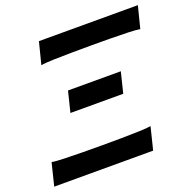

<svg xmlns="http://www.w3.org/2000/svg" viewBox="-125 -827 949 951"><g transform="rotate(-20 349.5 -351.5)"><path d="M553.2 -118.7 523.9 0H2.4L31.7 -118.7Q50.8 -115.2 95.2 -113.8Q139.6 -112.3 193.8 -111.8Q248 -111.3 295.9 -111.3Q343.3 -111.3 395.5 -111.8Q447.8 -112.3 490.7 -113.8Q533.7 -115.2 553.2 -118.7ZM699.2 -703.1 669.9 -587.4Q652.3 -590.8 610.1 -592.3Q567.9 -593.8 515.9 -594.2Q463.9 -594.7 416.5 -594.7Q368.7 -594.7 314 -594.2Q259.3 -593.8 214.1 -592.3Q168.9 -590.8 148.4 -587.4L177.7 -703.1ZM202.6 -315.4 229.5 -424.3H507.8L481 -315.4Z"/></g></svg>

Font: Andika
Style: Bold Italic
Weight: 700
Italic angle: -14°
Designer: Victor Gaultney, Annie Olsen, Julie Remington, Don Collingsworth, Eric Hays, Becca Hirsbrunner
Foundry: SIL International
Version: Version 6.101